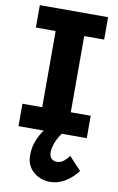

<svg xmlns="http://www.w3.org/2000/svg" viewBox="-103 -741 660 1072"><g transform="rotate(10 226.5 -205.0)"><path d="M145 -75V-613H307V-75ZM33 0V-127H420V0ZM33 -559V-686H420V-559ZM260 276Q205 276 165 241.5Q125 207 125 150Q125 113 134 83.5Q143 54 155.5 32Q168 10 179 -5L278 0Q263 21 253.5 41Q244 61 239.5 79Q235 97 235 112Q235 136 247 147.5Q259 159 278 159Q301 159 318.5 144Q336 129 346 113L415 187Q384 228 344 252Q304 276 260 276Z"/></g></svg>

Font: BioRhyme ExtraBold ExtraBold
Style: Regular
Weight: 800
Version: Version 1.600;gftools[0.9.33]